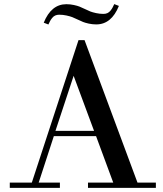

<svg xmlns="http://www.w3.org/2000/svg" viewBox="-20 -908 789 928"><path d="M191.4 -798.3Q227.5 -887.7 300.8 -887.7Q319.3 -887.7 337.2 -883.8Q355 -879.9 364.5 -876Q374 -872.1 390.6 -864.3Q406.7 -856.4 416.7 -852.5Q426.8 -848.6 444.3 -844.7Q461.9 -840.8 480 -840.8Q490.7 -840.8 499.3 -844.7Q507.8 -848.6 514.2 -856.7Q520.5 -864.7 523.9 -871.1Q527.3 -877.4 532.2 -888.2L554.7 -879.4Q518.6 -790 445.3 -790Q426.8 -790 408.9 -793.9Q391.1 -797.9 381.6 -801.8Q372.1 -805.7 355.5 -813.5Q339.4 -821.3 329.3 -825.2Q319.3 -829.1 301.8 -833Q284.2 -836.9 266.1 -836.9Q255.4 -836.9 246.8 -833Q238.3 -829.1 231.9 -821Q225.6 -813 222.2 -806.6Q218.8 -800.3 213.9 -789.6ZM27.3 0V-25.4H133.8L359.4 -713.9H388.7L644.5 -25.4H733.4V0H405.3V-25.4H527.3L444.3 -250H240.2L167 -25.4H269.5V0ZM248 -275.4H434.6L335.9 -541.5Z"/></svg>

Font: Theano Didot
Style: Regular
Weight: 400
Designer: Alexey Kryukov
Version: Version 2.0